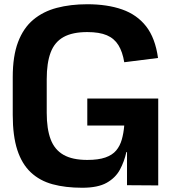

<svg xmlns="http://www.w3.org/2000/svg" viewBox="-20 -873 809 904"><path d="M367 11Q288 11 227.5 -5.5Q167 -22 125 -61.5Q83 -101 61.5 -167Q40 -233 40 -332V-510Q40 -609 65 -675Q90 -741 136.5 -780Q183 -819 247.5 -836Q312 -853 391 -853Q485 -853 555 -828.5Q625 -804 668 -749Q711 -694 724 -600L565 -580Q557 -629 537.5 -660.5Q518 -692 483 -707Q448 -722 391 -722Q321 -722 279 -698.5Q237 -675 218.5 -626Q200 -577 200 -500V-342Q200 -266 218.5 -217Q237 -168 279 -144Q321 -120 391 -120Q443 -120 476 -131.5Q509 -143 527 -164.5Q545 -186 553.5 -216Q562 -246 565 -282H391V-409H725V0L578 -1V-157H575Q565 -112 544.5 -74Q524 -36 482.5 -12.5Q441 11 367 11Z"/></svg>

Font: Matangi Black
Style: Regular
Weight: 900
Designer: Prashant Pant
Foundry: The Graphic Ant
Version: Version 3.002